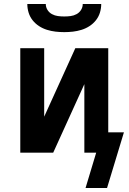

<svg xmlns="http://www.w3.org/2000/svg" viewBox="-20 -760 640 956"><path d="M300 -600Q278 -600 256.5 -602.5Q235 -605 214 -611.5Q193 -618 174.5 -630Q156 -642 142.5 -659Q129 -676 122.5 -697Q116 -718 116 -740H208Q208 -724 216.5 -710.5Q225 -697 239 -689.5Q253 -682 268.5 -680Q284 -678 300 -678Q316 -678 331.5 -680Q347 -682 361 -689.5Q375 -697 383.5 -710.5Q392 -724 392 -740H484Q484 -718 477.5 -697Q471 -676 457.5 -659Q444 -642 425.5 -630Q407 -618 386 -611.5Q365 -605 343.5 -602.5Q322 -600 300 -600ZM406 176 459 0H400V-341L245 0H81V-520H200V-179L355 -520H519V-101H597L513 176Z"/></svg>

Font: Iosevka Aile
Style: Bold
Weight: 700
Designer: Belleve Invis
Foundry: Belleve Invis
Version: Version 28.0.1; ttfautohint (v1.8.4)